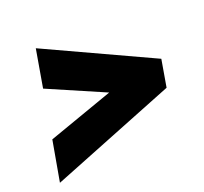

<svg xmlns="http://www.w3.org/2000/svg" viewBox="-100 -650 821 774"><g transform="rotate(-20 310.5 -263.5)"><path d="M343 -266 98 -372 126 -535 587 -322 567 -205 32 8 63 -167Z"/></g></svg>

Font: Jost* Heavy
Style: Italic
Weight: 800
Italic angle: -10°
Version: Version 3.7